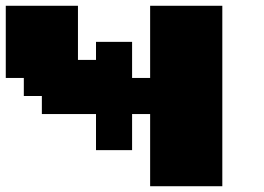

<svg xmlns="http://www.w3.org/2000/svg" viewBox="-20 -645 915 665"><path d="M500 0H750V-625H500V-375H437.5V-500H312.5V-437.5H250V-625H0V-375H62.5V-312.5H125V-250H312.5V-125H437.5V-250H500Z"/></svg>

Font: Faithful 32x
Style: Bold
Weight: 400
Foundry: Faithful Resource Pack
Version: Version 1.0; January 27, 2023